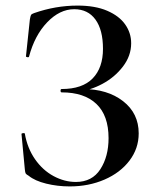

<svg xmlns="http://www.w3.org/2000/svg" viewBox="-20 -656 569 688"><path d="M369 -161Q369 -242 325.5 -283.5Q282 -325 201 -325Q197 -325 197 -331Q197 -337 201 -337Q275 -337 312 -375Q349 -413 349 -481Q349 -549 322 -586Q295 -623 246 -623Q194 -623 149 -576Q104 -529 84 -453Q83 -450 78 -451Q73 -452 73 -454L87 -586Q89 -598 91 -602Q93 -606 102 -609Q179 -636 258 -636Q321 -636 364 -617.5Q407 -599 428.5 -568.5Q450 -538 450 -501Q450 -456 420.5 -417.5Q391 -379 347 -355.5Q303 -332 263 -329L277 -337Q365 -337 421 -293.5Q477 -250 477 -178Q477 -124 444 -80.5Q411 -37 354.5 -12.5Q298 12 230 12Q186 12 145.5 2Q105 -8 83 -26Q74 -31 72 -34.5Q70 -38 69 -49L57 -176Q57 -178 62.5 -179Q68 -180 69 -177Q78 -125 105.5 -85.5Q133 -46 172 -25Q211 -4 252 -4Q310 -4 339.5 -49.5Q369 -95 369 -161Z"/></svg>

Font: Cormorant SC SemiBold
Style: Regular
Weight: 600
Designer: Christian Thalmann (Catharsis Fonts)
Foundry: Catharsis Fonts
Version: Version 4.000